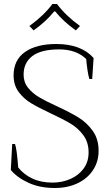

<svg xmlns="http://www.w3.org/2000/svg" viewBox="-20 -930 548 960"><path d="M127 -800Q199 -852 242 -910H265Q308 -852 380 -800L359 -778Q296 -823 256 -873H251Q211 -823 148 -778ZM34 -80 41 -210H55Q64 -187 71 -93Q98 -58 141.5 -37.5Q185 -17 243 -17Q290 -17 331.5 -35Q373 -53 398 -87Q423 -121 423 -168Q423 -218 397 -253.5Q371 -289 333.5 -311.5Q296 -334 234 -363Q172 -392 135.5 -414Q99 -436 73.5 -470Q48 -504 48 -553Q48 -630 105 -670Q162 -710 261 -710Q386 -710 448 -640L441 -535H427Q422 -549 417.5 -579Q413 -609 411 -635Q361 -683 276 -683Q185 -683 141.5 -649.5Q98 -616 98 -557Q98 -519 120 -491.5Q142 -464 174.5 -444.5Q207 -425 264 -399Q331 -368 372.5 -342.5Q414 -317 443.5 -276Q473 -235 473 -176Q473 -121 444.5 -78.5Q416 -36 366.5 -13Q317 10 254 10Q180 10 123.5 -15.5Q67 -41 34 -80Z"/></svg>

Font: Trirong ExtraLight
Style: Regular
Weight: 275
Designer: Katatrad Team
Foundry: CadsonDemak
Version: Version 1.001